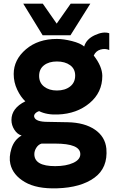

<svg xmlns="http://www.w3.org/2000/svg" viewBox="-20 -770 644 1040"><path d="M210.9 -579.1 106 -750H211.9L287.1 -642.1L362.8 -750H469.2L361.8 -579.1ZM290 250Q179.2 253.9 114.5 216.1Q49.8 178.2 36.1 118.2Q27.3 81.1 42.2 33.9Q57.1 -13.2 97.2 -36.1Q74.2 -42 58.1 -66.9Q42 -91.8 42 -120.1Q42 -184.1 117.2 -221.2Q92.3 -244.1 73.2 -284.2Q54.2 -324.2 54.2 -369.1Q54.2 -446.3 120.1 -502.7Q186 -559.1 288.1 -559.1Q324.2 -559.1 369.6 -547.6Q415 -536.1 436 -518.1Q447.3 -558.1 493.7 -579.6Q540 -601.1 571.8 -589.8V-499Q549.8 -508.8 524.4 -501.5Q499 -494.1 487.8 -469.2Q533.7 -410.2 534.2 -358.9Q534.2 -269 465.1 -211.4Q396 -153.8 294.9 -149.9Q233.9 -147 191.9 -168Q176.8 -163.1 169.4 -153.6Q162.1 -144 166 -134.8Q174.8 -109.9 238.8 -109.9L347.2 -107.9Q438 -106 493.9 -67.9Q549.8 -29.8 556.2 35.2Q564.9 139.2 491.5 192.6Q418 246.1 290 250ZM387.2 -360.8Q387.2 -397 359.6 -417Q332 -437 288.1 -437Q245.1 -437 218.5 -416.5Q191.9 -396 191.9 -358.9Q191.9 -321.8 219 -300.8Q246.1 -279.8 288.1 -279.8Q332 -279.8 359.6 -301.3Q387.2 -322.8 387.2 -360.8ZM415 64.9Q415 7.8 278.8 7.8H205.1Q188 12.7 177 29.8Q166 46.9 166 64.9Q166 129.9 278.8 129.9Q337.9 129.9 376.5 112.3Q415 94.7 415 64.9Z"/></svg>

Font: Oakes Grotesk
Style: Bold
Weight: 700
Designer: Samuel Oakes
Foundry: Samuel Oakes
Version: Version 1.0 | wf-rip DC20170320